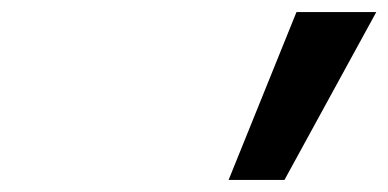

<svg xmlns="http://www.w3.org/2000/svg" viewBox="-20 -880 645 319"><path d="M472.6 -860 359.8 -581H452.6L605.2 -860Z"/></svg>

Font: Hussar
Style: BdSuprExtOblFive
Weight: 700
Foundry: Cannot Into Space Fonts
Version: Version 2.00